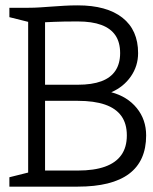

<svg xmlns="http://www.w3.org/2000/svg" viewBox="-20 -696 569 716"><path d="M270 -60Q331 -60 371.5 -74.5Q412 -89 432.5 -118Q453 -147 453 -191Q453 -235 432.5 -263.5Q412 -292 371.5 -306Q331 -320 270 -320H148V-60ZM270 -616Q214 -616 181 -614.5Q148 -613 148 -613V-380H270Q323 -380 358 -393Q393 -406 410.5 -432.5Q428 -459 428 -498Q428 -538 410.5 -564Q393 -590 358 -603Q323 -616 270 -616ZM270 0H85V-667Q109 -667 130 -668.5Q151 -670 173 -671.5Q195 -673 218.5 -674.5Q242 -676 270 -676Q378 -676 436.5 -630Q495 -584 495 -498Q495 -450 468 -411Q441 -372 395 -352Q455 -336 490 -293Q525 -250 525 -191Q525 0 270 0ZM15 -667H95V-612L15 -632ZM15 0V-35L95 -55V0Z"/></svg>

Font: Epunda Slab Light
Style: Regular
Weight: 300
Designer: Simon Atzbach
Foundry: typofactur
Version: Version 1.102